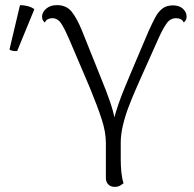

<svg xmlns="http://www.w3.org/2000/svg" viewBox="-20 -719 757 749"><path d="M427 10Q412 10 402.5 0.5Q393 -9 393 -25V-162Q393 -204 376.5 -254.5Q360 -305 330 -378L249 -568Q234 -603 220 -625.5Q206 -648 184 -648Q174 -648 166.5 -644Q159 -640 155 -631Q144 -640 144 -654Q144 -671 160 -685Q176 -699 202 -699Q239 -699 259.5 -673.5Q280 -648 300 -599L373 -417Q396 -361 409 -323Q422 -285 427.5 -255Q433 -225 433 -193L415 -192Q415 -218 423 -249.5Q431 -281 442.5 -314Q454 -347 466 -375.5Q478 -404 486 -424L559 -596Q573 -627 585 -650Q597 -673 613.5 -685.5Q630 -698 654 -698Q680 -698 694 -684.5Q708 -671 708 -654Q708 -641 697 -631Q693 -640 685 -644Q677 -648 667 -648Q644 -648 629.5 -627Q615 -606 600 -573L528 -412Q521 -396 508 -366.5Q495 -337 481.5 -301.5Q468 -266 459.5 -230Q451 -194 451 -164V-99Q451 -71 453.5 -46.5Q456 -22 462 -4Q457 0 448.5 5Q440 10 427 10ZM47 -520Q41 -519 31 -520.5Q21 -522 17 -526L58 -699Q73 -699 88.5 -695Q104 -691 114 -683Z"/></svg>

Font: Arima Light
Style: Regular
Weight: 300
Designer: Joana Correia and Natanael Gama
Foundry: NDISCOVER
Version: Version 1.101;gftools[0.9.23]